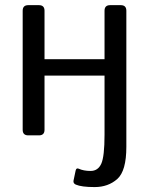

<svg xmlns="http://www.w3.org/2000/svg" viewBox="-20 -533 587 756"><path d="M91.3 0Q69.3 0 69.3 -22V-490.7Q69.3 -512.7 91.3 -512.7H133.3Q155.3 -512.7 155.3 -490.7V-299.8H391.6V-490.7Q391.6 -512.7 413.6 -512.7H455.6Q477.5 -512.7 477.5 -490.7V45.4Q477.5 140.1 441.7 171.9Q405.8 203.6 352.5 203.6Q300.8 203.6 278.3 193.8Q267.6 189 269.5 178.2L277.8 138.7Q280.3 127 290 131.3Q309.1 140.1 336.9 140.1Q365.7 140.1 378.7 111.8Q391.6 83.5 391.6 -2.9V-235.4H155.3V-22Q155.3 0 133.3 0Z"/></svg>

Font: Istok
Style: Regular
Weight: 500
Designer: Andrey V. Panov
Foundry: Andrey V. Panov
Version: Version 1.0.3